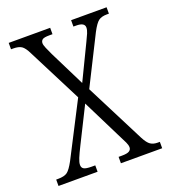

<svg xmlns="http://www.w3.org/2000/svg" viewBox="-132 -809 796 905"><g transform="rotate(-20 266.5 -357.0)"><path d="M6 0V-32H15Q47 -32 62 -43Q77 -54 97 -91L236 -361L98 -632Q83 -663 68.5 -672.5Q54 -682 27 -682H16V-714H224V-682H209Q181 -682 173 -675.5Q165 -669 165 -658Q165 -649 172 -632.5Q179 -616 189 -595L277 -418L362 -594Q372 -614 378.5 -629.5Q385 -645 385 -657Q385 -682 343 -682H329V-714H507V-682H497Q470 -682 455 -671Q440 -660 420 -622L298 -379L449 -82Q465 -51 479.5 -41.5Q494 -32 515 -32H526V0H319V-32H336Q362 -32 372.5 -38.5Q383 -45 383 -57Q383 -68 376 -83Q369 -98 351 -133L257 -322L168 -144Q151 -110 143 -90.5Q135 -71 135 -58Q135 -44 145.5 -38Q156 -32 184 -32H202V0Z"/></g></svg>

Font: Noto Serif Tamil Condensed Light
Style: Italic
Weight: 300
Width: 3
Italic angle: -12°
Designer: Indian Type Foundry, Tom Grace, and the Monotype Design Team
Foundry: Monotype Imaging Inc.
Version: Version 2.003; ttfautohint (v1.8.4.7-5d5b)